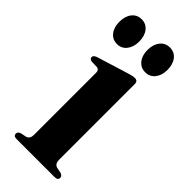

<svg xmlns="http://www.w3.org/2000/svg" viewBox="-212 -671 706 706"><g transform="rotate(45 140.5 -318.5)"><path d="M211 -450.5V-56.5Q211 -36 226.5 -31L249 -26.5Q261 -22 261 -12.5Q261 0 244.5 0H46.5Q30.5 0 30.5 -12.5Q30.5 -21.5 42 -26L66 -31Q81 -36 81 -56V-379.5Q81 -394 69 -396L40 -397Q28.5 -399.5 28.5 -408.5Q28.5 -417.5 43 -422.5L166 -460.5Q176.5 -463.5 182.8 -465Q189 -466.5 195.5 -466.5Q211 -466.5 211 -450.5ZM60.5 -508Q37.1 -508 23 -525.8Q8.9 -543.5 8.9 -572Q8.9 -601.5 23 -619.2Q37.1 -637 60.5 -637Q83.9 -637 98 -619.2Q112.1 -601.5 112.1 -572Q112.1 -544 98 -526Q83.9 -508 60.5 -508ZM207.3 -508Q183.9 -508 169.6 -525.8Q155.3 -543.5 155.3 -572Q155.3 -601 169.6 -619Q183.9 -637 207.3 -637Q231.1 -637 245.2 -619.2Q259.3 -601.5 259.3 -572Q259.3 -544 245.2 -526Q231.1 -508 207.3 -508Z"/></g></svg>

Font: Fraunces 72pt SemiBold
Style: Regular
Weight: 600
Version: Version 1.000;[b76b70a41]